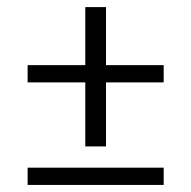

<svg xmlns="http://www.w3.org/2000/svg" viewBox="-20 -524 540 543"><path d="M221.2 -291H58.1V-339.8H221.2V-503.9H279.8V-339.8H442.9V-291H279.8V-109.9H221.2ZM58.1 -49.8H442.9V-1H58.1Z"/></svg>

Font: Junicode Two Beta VF
Style: Regular
Weight: 400
Designer: Peter S. Baker
Foundry: Briery Creek Software
Version: Version 1.031 beta; ttfautohint (v1.8.1.43-b0c9)